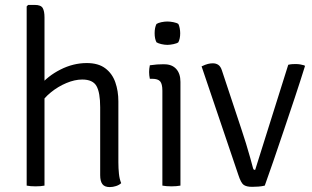

<svg xmlns="http://www.w3.org/2000/svg" viewBox="-20 -755 1271 781"><path d="M161 0Q146.5 3 124.5 3Q103 3 88.5 0V-729L94.5 -735H121.5Q146.5 -735 153.8 -722.2Q161 -709.5 161 -684.5ZM461.5 -95Q461.5 -70.5 463.8 -48.5Q466 -26.5 473 -10Q465 -2.5 452 1.8Q439 6 426.5 6Q405.5 6 396.5 -6Q387.5 -18 387.5 -42.5V-319Q387.5 -378.5 372.5 -405Q357.5 -431.5 314.5 -431.5Q284 -431.5 250 -417.2Q216 -403 186.8 -379.2Q157.5 -355.5 141 -326.5V-405Q173.5 -445.5 225.8 -472Q278 -498.5 333 -498.5Q380 -498.5 408.2 -477.2Q436.5 -456 449 -420.5Q461.5 -385 461.5 -342.5Z M714 0Q706.5 1.5 697.2 2.2Q688 3 677.5 3Q666.5 3 657 2.2Q647.5 1.5 640.5 0V-386Q640.5 -413.5 631.5 -424Q622.5 -434.5 599 -434.5H589.5Q586.5 -448.5 586.5 -462Q586.5 -469 587.2 -475.2Q588 -481.5 589.5 -489.5Q606.5 -492 619.2 -492.8Q632 -493.5 640 -493.5H648.5Q679.5 -493.5 696.8 -474.5Q714 -455.5 714 -422ZM609 -620Q609 -642.5 616.5 -657.5Q623.5 -662 636.5 -664.8Q649.5 -667.5 661 -667.5Q671.5 -667.5 685.5 -664.8Q699.5 -662 705.5 -657.5Q709 -651 711 -640.2Q713 -629.5 713 -620Q713 -597.5 705.5 -583Q700 -578.5 685.8 -575.5Q671.5 -572.5 661 -572.5Q649.5 -572.5 636.5 -575.5Q623.5 -578.5 616.5 -583Q609 -597.5 609 -620Z M1152.5 -491.5Q1161 -493.5 1168.2 -494Q1175.5 -494.5 1182 -494.5Q1192.5 -494.5 1201.2 -493Q1210 -491.5 1218.5 -489L1220.5 -486Q1202 -426.5 1179.5 -358.8Q1157 -291 1134.2 -223.8Q1111.5 -156.5 1091.5 -98.2Q1071.5 -40 1057 0Q1045 3 1031.2 4Q1017.5 5 1005.5 5Q982.5 5 971.2 -3Q960 -11 949.5 -43.5L800 -485Q815.5 -492.5 825.8 -495Q836 -497.5 845.5 -497.5Q859 -497.5 868.2 -491Q877.5 -484.5 882.5 -469L961.5 -231Q971 -203 980.5 -172Q990 -141 997.5 -114.2Q1005 -87.5 1009 -72Q1010.5 -67 1012 -65.5Q1013.5 -64 1018 -64Z"/></svg>

Font: Signika Light
Style: Regular
Weight: 300
Designer: Anna Giedry
Foundry: Anna Giedry
Version: Version 2.000